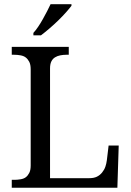

<svg xmlns="http://www.w3.org/2000/svg" viewBox="-20 -881 616 901"><path d="M35.2 0V-37.1H46.9Q61.5 -37.1 76.4 -39.6Q91.3 -42 100.8 -49.1Q110.4 -56.2 117.2 -69.3Q124 -82.5 124 -104.5V-555.2Q124 -578.1 117.2 -591.1Q110.4 -604 100.8 -611.3Q91.3 -618.7 76.4 -621.3Q61.5 -624 46.9 -624H35.2V-661.1H302.7V-624H291Q276.9 -624 262.9 -621.3Q249 -618.7 238 -611.8Q227.1 -605 220.9 -592.5Q214.8 -580.1 214.8 -559.6V-44.9H399.4Q420.4 -44.9 434.6 -51.8Q448.7 -58.6 459.2 -71.5Q469.7 -84.5 474.6 -99.1Q479.5 -113.8 481.4 -128.9L489.7 -198.2H537.1L530.8 0ZM136.7 -726.6Q147.5 -738.3 159.2 -755.6Q170.9 -772.9 181.2 -791.5Q191.4 -810.1 201.2 -828.6Q210.9 -847.2 217.3 -861.3H315.4V-854Q307.1 -842.8 290.8 -824.2Q274.4 -805.7 253.9 -785.6Q233.4 -765.6 211.7 -747.1Q189.9 -728.5 172.4 -715.3H136.7Z"/></svg>

Font: MUA Office
Style: Regular
Weight: 400
Designer: Khon Soe Zaw Thu
Foundry: Myanmar Unicode
Version: Version 2.10 June 24, 2017